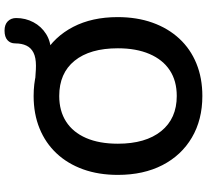

<svg xmlns="http://www.w3.org/2000/svg" viewBox="-52 -828 890 825"><g transform="rotate(-90 392.5 -415.0)"><path d="M393 10Q291 10 214.5 -35Q138 -80 96 -161.5Q54 -243 54 -353Q54 -436 78 -502.5Q102 -569 146.5 -616.5Q191 -664 253.5 -689.5Q316 -715 393 -715Q496 -715 572 -670.5Q648 -626 690 -545Q732 -464 732 -354Q732 -271 708 -204Q684 -137 639.5 -89Q595 -41 532.5 -15.5Q470 10 393 10ZM393 -100Q458 -100 503.5 -130Q549 -160 573.5 -217Q598 -274 598 -353Q598 -473 544.5 -539Q491 -605 393 -605Q329 -605 283 -575.5Q237 -546 212.5 -489.5Q188 -433 188 -353Q188 -234 242 -167Q296 -100 393 -100ZM494 -641 450 -709Q473 -708 490 -706.5Q507 -705 523 -705Q558 -705 579 -715.5Q600 -726 609.5 -746Q619 -766 619 -794Q619 -815 633 -827.5Q647 -840 674 -840Q700 -840 714 -826Q728 -812 728 -790Q728 -750 710 -716Q692 -682 659.5 -661.5Q627 -641 585 -641Z"/></g></svg>

Font: Nunito
Style: Bold
Weight: 700
Designer: Vernon Adams
Foundry: Vernon Adams
Version: Version 3.602